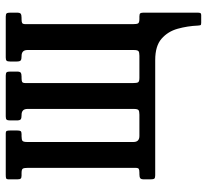

<svg xmlns="http://www.w3.org/2000/svg" viewBox="-46 -514 720 668"><g transform="rotate(-90 314.0 -180.0)"><path d="M269 -444.5Q269 -465 248 -465H246.5Q236.5 -465 232.8 -468Q229 -471 229 -482V-505Q229 -514 231.8 -517Q234.5 -520 243 -520H385Q394 -520 396.5 -516.8Q399 -513.5 399 -504V-481Q399 -470.5 395 -467.8Q391 -465 381 -465H376Q366.5 -465 362.8 -462.8Q359 -460.5 359 -451V-77.5Q359 -64.5 361.5 -59.8Q364 -55 377 -55H454Q466 -55 470 -58.2Q474 -61.5 474 -74.5V-444.5Q474 -465 453 -465H451.5Q441.5 -465 437.8 -468Q434 -471 434 -482V-505Q434 -514 436.8 -517Q439.5 -520 448 -520H590Q599 -520 601.5 -516.8Q604 -513.5 604 -504V-481Q604 -470.5 600 -467.8Q596 -465 586 -465H581Q571.5 -465 567.8 -462.8Q564 -460.5 564 -451V-77.5Q564 -64.5 566.5 -59.8Q569 -55 582 -55H591Q599.5 -55 601.8 -51.8Q604 -48.5 604 -40V146.5Q604 153 602.8 156.5Q601.5 160 594.5 160H568.5Q561.5 160 560.5 157.5Q559.5 155 559 148.5Q557.5 112.5 548 78.2Q538.5 44 513.2 22Q488 0 439 0H38Q29 0 26.5 -3.2Q24 -6.5 24 -16V-39Q24 -49.5 28.2 -52.2Q32.5 -55 42 -55H47Q57 -55 60.5 -57.2Q64 -59.5 64 -69V-442.5Q64 -455.5 61.5 -460.2Q59 -465 46 -465H37Q29 -465 26.5 -468.2Q24 -471.5 24 -480V-509Q24 -517.5 27.8 -518.8Q31.5 -520 39.5 -520H183Q191 -520 192.5 -516.5Q194 -513 194 -504.5V-479.5Q194 -471.5 191.8 -468.2Q189.5 -465 181.5 -465H174Q162 -465 158 -461.8Q154 -458.5 154 -445.5V-75.5Q154 -55 175 -55H249Q261 -55 265 -58.2Q269 -61.5 269 -74.5Z"/></g></svg>

Font: Besley* Condensed
Style: Regular
Weight: 400
Width: 3
Designer: Owen Earl
Foundry: indestructible type*
Version: Version 3.000; ttfautohint (v1.8.3)